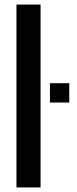

<svg xmlns="http://www.w3.org/2000/svg" viewBox="-20 -820 335 840"><path d="M52 0V-800H157.5V0ZM198.5 -371.5V-456H283V-371.5Z"/></svg>

Font: Big Shoulders Medium
Style: Regular
Weight: 500
Designer: Patric King
Foundry: XO Type Co
Version: Version 2.002